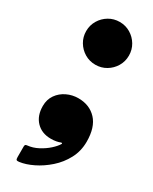

<svg xmlns="http://www.w3.org/2000/svg" viewBox="-215 -689 742 934"><g transform="rotate(30 156.0 -222.5)"><path d="M40 -520Q40 -487 56.2 -459.8Q72.5 -432.5 99.8 -416.2Q127 -400 160 -400Q193 -400 220.2 -416.2Q247.5 -432.5 263.8 -459.8Q280 -487 280 -520Q280 -553 263.8 -580.2Q247.5 -607.5 220.2 -623.8Q193 -640 160 -640Q127 -640 99.8 -623.8Q72.5 -607.5 56.2 -580.2Q40 -553 40 -520ZM39.5 -99Q39.5 -44.5 70.5 -12.2Q101.5 20 152.5 20Q169 20 182.2 17.5Q195.5 15 204 11.5Q208.5 9.5 210.8 11.2Q213 13 211 16Q201 33 179 52.8Q157 72.5 128.5 87.5Q100 102.5 70 105.5Q63.5 106 60.5 108.5Q57.5 111 57.5 118.5V178Q57.5 190 61.2 193Q65 196 76 194.5Q110.5 190 151 170.2Q191.5 150.5 228.2 118Q265 85.5 288.2 41.8Q311.5 -2 311.5 -54.5Q311.5 -135.5 273 -176.8Q234.5 -218 171.5 -218Q137.5 -218 107.2 -203.5Q77 -189 58.2 -162.2Q39.5 -135.5 39.5 -99Z"/></g></svg>

Font: Besley Black
Style: Regular
Weight: 900
Designer: Owen Earl
Foundry: indestructible type*
Version: Version 2.001